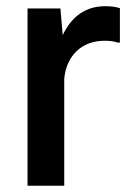

<svg xmlns="http://www.w3.org/2000/svg" viewBox="-20 -593 407 613"><path d="M67.9 0V-565.9H172.9L180.2 -481Q224.6 -573.2 315.9 -573.2Q344.7 -573.2 362.8 -566.9V-457H356Q338.9 -462.9 314.9 -462.9Q259.8 -462.9 225.3 -430.4Q190.9 -397.9 185.1 -341.8V0Z"/></svg>

Font: BDO Grotesk Medium
Style: Regular
Weight: 500
Designer: Deni Anggara
Foundry: Lokal Container
Version: Version 2.000